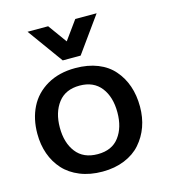

<svg xmlns="http://www.w3.org/2000/svg" viewBox="-112 -838 846 941"><g transform="rotate(-15 311.0 -367.5)"><path d="M293 11.2Q229.5 11.2 179.2 -9.3Q128.9 -29.8 96.7 -65.4Q64.5 -101.1 47.9 -147.9Q31.2 -194.8 31.2 -250.5Q31.2 -325.7 60.5 -384.3Q89.8 -443.4 149.9 -478.5Q210.4 -513.7 293.5 -513.7Q357.4 -513.7 407 -493.9Q456.5 -474.1 487.8 -437.5Q519 -401.9 535.4 -354.5Q551.8 -307.1 551.8 -249.5Q551.8 -194.8 535.2 -148.4Q518.6 -102.1 486.3 -65.4Q455.1 -29.8 405.3 -9.3Q355.5 11.2 293 11.2ZM292.5 -77.6Q364.7 -77.6 400.9 -126Q437.5 -174.3 437.5 -251Q437.5 -329.1 400.4 -377Q362.8 -425.3 292 -425.3Q220.2 -425.3 183.1 -377Q145.5 -328.1 145.5 -251Q145.5 -173.8 182.6 -126Q219.7 -77.6 292.5 -77.6ZM244.6 -565.9 114.3 -746.1H218.8L287.6 -650.9L356.4 -746.1H464.8L335.4 -565.9Z"/></g></svg>

Font: Ride Light
Style: Bold
Weight: 600
Version: Version 3.000